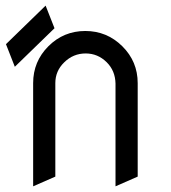

<svg xmlns="http://www.w3.org/2000/svg" viewBox="-20 -656 602 676"><path d="M1 -500.5 140.6 -636.2 171.9 -556.6 32.2 -420.9ZM281.7 -467.8Q237.8 -467.8 206.1 -436.5Q174.8 -406.2 174.8 -363.3Q174.8 -362.3 174.8 -361.8V-34.2L96.7 0V-363.3Q96.7 -439.5 150.4 -493.2Q204.1 -546.9 280.3 -546.9Q356.4 -546.9 410.6 -493.2Q464.8 -439.5 464.8 -363.3V-34.2L386.7 0V-361.8Q385.7 -407.2 355.5 -437Q324.2 -467.8 281.7 -467.8Z"/></svg>

Font: NovaMono
Style: Regular
Weight: 400
Monospace: yes
Version: Version 1.2